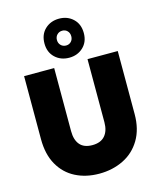

<svg xmlns="http://www.w3.org/2000/svg" viewBox="-142 -1096 996 1202"><g transform="rotate(-15 356.0 -494.5)"><path d="M248 -705V-296Q248 -239 274.5 -208Q301 -177 355 -177Q409 -177 436.5 -208.5Q464 -240 464 -296V-705H660V-296Q660 -199 619 -130.5Q578 -62 507.5 -27.5Q437 7 351 7Q265 7 197.5 -27.5Q130 -62 91.5 -130Q53 -198 53 -296V-705ZM484 -869Q484 -812 447.5 -777.5Q411 -743 357 -743Q302 -743 265.5 -777.5Q229 -812 229 -869Q229 -927 265.5 -961.5Q302 -996 357 -996Q411 -996 447.5 -961.5Q484 -927 484 -869ZM403 -870Q403 -891 390 -904.5Q377 -918 357 -918Q337 -918 323.5 -904.5Q310 -891 310 -870Q310 -849 323.5 -835.5Q337 -822 357 -822Q377 -822 390 -835.5Q403 -849 403 -870Z"/></g></svg>

Font: Fz Poppins ExtBd
Style: Regular
Weight: 800
Designer: Ninad Kale (Devanagari), Jonny Pinhorn (Latin)
Foundry: Indian Type Foundry
Version: Vit hóa bi Vntype.Com & FontZin.Com